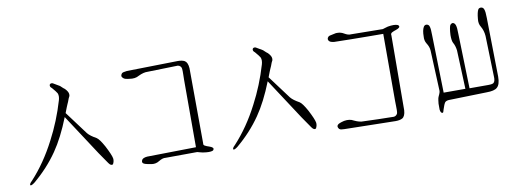

<svg xmlns="http://www.w3.org/2000/svg" viewBox="-46 -970 2615 966"><g transform="rotate(-10 1261.0 -487.5)"><path d="M240 -732Q244 -732 246 -731Q250 -729 280 -711Q283 -709 294 -698Q302 -693 308 -685Q321 -669 318 -656V-654Q317 -652 316 -650L312 -642Q308 -633 306 -626Q304 -622 300 -612.5Q296 -603 294 -598Q292 -591 284 -572L372 -454Q385 -438 416 -421Q430 -412 452 -372Q477 -324 480 -306Q482 -292 474 -277Q464 -270 452 -287L412 -345L276 -553Q237 -454 192 -389Q141 -315 68 -254Q49 -240 46 -246Q43 -252 58 -266Q130 -344 184 -449Q232 -540 262 -642Q268 -663 262 -677Q257 -686 238 -708Q227 -716 230 -726Q233 -732 240 -732Z M885 -732Q907 -732 920 -725Q935 -716 937 -686Q937 -622 938 -494Q939 -366 939 -302Q936 -292 950 -287Q953 -285 965.5 -281Q978 -277 983 -272Q987 -269 985.5 -264Q984 -259 980 -257Q965 -251 929 -257Q924 -258 914.5 -260.5Q905 -263 902 -264Q875 -264 821 -263.5Q767 -263 740 -263Q726 -265 706 -253Q688 -241 666 -244Q638 -249 633 -251Q615 -257 622 -272Q627 -283 650 -285Q732 -287 900 -289V-633Q900 -641 900.5 -661Q901 -681 900 -689Q900 -696 894.5 -702Q889 -708 881 -709Q855 -708 803.5 -707Q752 -706 726 -705Q706 -706 679 -693Q659 -681 630 -686Q628 -686 619 -687.5Q610 -689 605 -691.5Q600 -694 596 -699Q588 -707 598 -720Q603 -725 624 -727Q667 -728 754 -729.5Q841 -731 885 -732Z M1277 -732Q1281 -732 1283 -731Q1287 -729 1317 -711Q1320 -709 1331 -698Q1339 -693 1345 -685Q1358 -669 1355 -656V-654Q1354 -652 1353 -650L1349 -642Q1345 -633 1343 -626Q1341 -622 1337 -612.5Q1333 -603 1331 -598Q1329 -591 1321 -572L1409 -454Q1422 -438 1453 -421Q1467 -412 1489 -372Q1514 -324 1517 -306Q1519 -292 1511 -277Q1501 -270 1489 -287L1449 -345L1313 -553Q1274 -454 1229 -389Q1178 -315 1105 -254Q1086 -240 1083 -246Q1080 -252 1095 -266Q1167 -344 1221 -449Q1269 -540 1299 -642Q1305 -663 1299 -677Q1294 -686 1275 -708Q1264 -716 1267 -726Q1270 -732 1277 -732Z M1701 -732Q1718 -732 1733 -723Q1753 -711 1767 -713Q1794 -713 1848 -712Q1902 -711 1929 -711Q1933 -712 1942 -715Q1951 -718 1956 -719Q1991 -725 2007 -718Q2011 -716 2012.5 -711.5Q2014 -707 2010 -704Q2005 -699 1992.5 -695Q1980 -691 1977 -689Q1963 -684 1966 -673Q1966 -609 1965 -481.5Q1964 -354 1964 -290Q1962 -260 1947 -251Q1934 -244 1912 -244Q1868 -245 1781 -246.5Q1694 -248 1651 -249Q1649 -249 1644.5 -249.5Q1640 -250 1637 -250Q1634 -250 1630.5 -251.5Q1627 -253 1625 -255Q1615 -268 1623 -276Q1628 -283 1657 -290Q1686 -295 1706 -283Q1733 -270 1753 -271Q1779 -270 1830.5 -268.5Q1882 -267 1908 -267Q1916 -268 1921.5 -274Q1927 -280 1927 -287Q1928 -295 1927.5 -315Q1927 -335 1927 -343V-687Q1899 -687 1848 -687.5Q1797 -688 1755.5 -688.5Q1714 -689 1677 -690Q1654 -692 1649 -703Q1646 -710 1649.5 -716.5Q1653 -723 1660 -725Q1666 -727 1693 -732Z M2434 -732Q2445 -731 2449 -720Q2454 -707 2454 -676L2459 -375Q2459 -334 2442 -320Q2428 -307 2388 -307L2197 -302Q2183 -302 2175 -295Q2168 -286 2160 -260Q2158 -251 2156 -247Q2154 -243 2150 -244Q2142 -246 2140 -263V-278V-293Q2142 -313 2144 -321Q2145 -323 2147 -329Q2148 -332 2152 -340Q2156 -350 2156 -355L2147 -563Q2146 -582 2133 -602Q2123 -618 2125 -639Q2125 -670 2134 -686Q2139 -695 2148 -695Q2161 -694 2164 -682Q2168 -671 2168 -637L2175 -343H2286L2278 -541Q2275 -565 2265 -582Q2259 -593 2259 -622Q2261 -660 2267 -672Q2273 -680 2281 -680Q2291 -678 2295 -665Q2299 -653 2299 -622L2307 -342H2403Q2424 -342 2430 -347Q2440 -355 2438 -382L2432 -587Q2430 -615 2417 -637Q2406 -654 2409 -678Q2412 -713 2420 -726Q2424 -732 2434 -732Z"/></g></svg>

Font: Kimchi
Style: Regular
Weight: 400
Version: Version 1.1